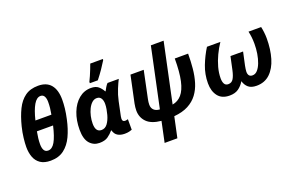

<svg xmlns="http://www.w3.org/2000/svg" viewBox="-118 -1272 3055 1989"><g transform="rotate(-20 1409.5 -278.0)"><path d="M240.2 9.8Q170.4 9.8 128.2 -19Q85.9 -47.9 67.4 -97.4Q48.8 -147 48.8 -209Q48.8 -250.5 55.4 -308.1Q62 -365.7 77.1 -426.8Q103 -530.3 140.4 -606.2Q177.7 -682.1 235.4 -723.6Q293 -765.1 379.9 -765.1Q473.1 -765.1 520 -708.3Q566.9 -651.4 566.9 -543.9Q566.9 -500.5 561.3 -449Q555.7 -397.5 542 -335.9Q520.5 -235.8 483.9 -158Q447.3 -80.1 388.2 -35.2Q329.1 9.8 240.2 9.8ZM231.9 -436H408.2Q415 -473.6 418.5 -505.6Q421.9 -537.6 421.9 -571.8Q421.9 -610.4 408.7 -633.8Q395.5 -657.2 368.2 -657.2Q324.7 -657.2 291.3 -599.9Q257.8 -542.5 231.9 -436ZM251 -98.1Q295.4 -98.1 327.4 -153.8Q359.4 -209.5 386.2 -325.2H208Q200.7 -286.6 196.8 -253.2Q192.9 -219.7 192.9 -188Q192.9 -146.5 206.5 -122.3Q220.2 -98.1 251 -98.1Z M777.8 9.8Q713.4 9.8 671.1 -38.1Q628.9 -85.9 628.9 -188Q628.9 -293 661.4 -376.2Q693.8 -459.5 752 -507.8Q810.1 -556.2 885.7 -556.2Q938.5 -556.2 967 -532.2Q995.6 -508.3 1015.1 -472.2H1019Q1027.3 -488.8 1040.3 -510.5Q1053.2 -532.2 1066.9 -545.9H1190.9Q1173.8 -513.7 1149.4 -454.8Q1125 -396 1110.8 -329.1L1078.1 -172.9Q1075.2 -158.2 1075.2 -147Q1075.2 -115.2 1105 -115.2Q1112.3 -115.2 1121.6 -117.2Q1130.9 -119.1 1136.7 -121.1V-4.9Q1126 0 1104.7 4.9Q1083.5 9.8 1056.2 9.8Q1010.3 9.8 979.2 -9Q948.2 -27.8 937 -70.8H933.1Q906.2 -38.6 871.8 -14.4Q837.4 9.8 777.8 9.8ZM842.8 -108.9Q883.3 -108.9 909.7 -144.5Q936 -180.2 951.2 -234.9Q958.5 -261.2 964.1 -293Q969.7 -324.7 969.7 -351.1Q969.7 -390.1 954.1 -413.6Q938.5 -437 906.7 -437Q877.9 -437 854.2 -415.8Q830.6 -394.5 813.5 -359.9Q796.4 -325.2 787.1 -283.9Q777.8 -242.7 777.8 -202.1Q777.8 -108.9 842.8 -108.9ZM894 -606V-621.1Q906.2 -644.5 919.7 -675.8Q933.1 -707 945.8 -738.8Q958.5 -770.5 967.3 -795.9H1106V-784.2Q1082 -745.1 1050.8 -699.2Q1019.5 -653.3 981.9 -606Z M1410.2 240.2 1458 14.2Q1349.1 3.4 1299.1 -47.9Q1249 -99.1 1249 -175.8Q1249 -193.4 1251.2 -211.4Q1253.4 -229.5 1256.8 -249L1319.8 -545.9H1465.8L1402.8 -245.1Q1396 -212.9 1396 -186Q1396 -148.9 1418.5 -127.2Q1440.9 -105.5 1482.9 -103L1622.1 -758.8H1762.7L1624 -105Q1684.6 -115.2 1725.6 -162.1Q1766.6 -209 1787.4 -302.5Q1808.1 -396 1808.1 -545.9H1955.1Q1955.1 -461.9 1947.5 -383.1Q1939.9 -304.2 1919.2 -235.8Q1898.4 -167.5 1858.9 -114.3Q1819.3 -61 1755.9 -27.6Q1692.4 5.9 1599.1 14.2L1550.8 240.2Z M2212.9 9.8Q2127.4 9.8 2085.2 -44.7Q2043 -99.1 2043 -186Q2043 -285.2 2078.4 -376.2Q2113.8 -467.3 2163.1 -545.9H2311Q2275.4 -493.2 2246.6 -432.6Q2217.8 -372.1 2200.9 -310.1Q2184.1 -248 2184.1 -189.9Q2184.1 -151.4 2197 -128.7Q2210 -106 2239.3 -106Q2276.9 -106 2296.1 -137.7Q2315.4 -169.4 2328.1 -228L2358.9 -372.1H2498L2466.8 -228Q2463.4 -209.5 2460.7 -192.6Q2458 -175.8 2458 -162.1Q2458 -135.7 2469.7 -120.8Q2481.4 -106 2506.8 -106Q2537.6 -106 2561.5 -132.3Q2585.4 -158.7 2602.3 -202.6Q2619.1 -246.6 2627.7 -299.6Q2636.2 -352.5 2636.2 -405.8Q2636.2 -445.8 2632.3 -479.7Q2628.4 -513.7 2621.1 -545.9H2760.3Q2766.1 -521.5 2770.5 -485.8Q2774.9 -450.2 2774.9 -417Q2774.9 -294.9 2746.1 -198.5Q2717.3 -102.1 2658.4 -46.1Q2599.6 9.8 2510.3 9.8Q2451.2 9.8 2419.9 -17.1Q2388.7 -43.9 2376 -88.9Q2349.1 -43.9 2311 -17.1Q2272.9 9.8 2212.9 9.8Z"/></g></svg>

Font: Open Sans
Style: Bold Italic
Weight: 700
Italic angle: -12°
Designer: Monotype Design Team
Foundry: Monotype Imaging Inc.
Version: Version 3.003; ttfautohint (v1.8.4)